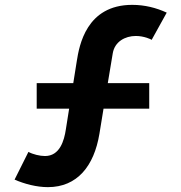

<svg xmlns="http://www.w3.org/2000/svg" viewBox="-20 -755 746 790"><path d="M177 15C298 15 367 -72 389 -204L406 -308H594V-413H423.5L444 -536C452 -583 494 -607 539 -607C572.5 -607 602.5 -593 604 -591L666 -703C623 -723 575 -735 524 -735C335 -735 306 -567 296 -504L281.5 -413H131V-308H264.5L251 -223C244 -176 226 -113 165 -113C144 -113 115 -120 97 -130L40 -16C81 2 131 15 177 15Z"/></svg>

Font: Eudonet ExtraBold
Style: Regular
Weight: 800
Designer: Mikhail Sharanda
Foundry: Mikhail Sharanda
Version: Version 4.503;Glyphs 3.1.2 (3151)